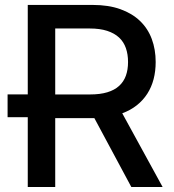

<svg xmlns="http://www.w3.org/2000/svg" viewBox="-20 -747 697 767"><path d="M10.3 -278.8V-370H90.9V-727.3H350.1Q413.4 -727.3 460.6 -710.4Q507.8 -693.5 539.2 -663.4Q570.7 -633.2 586.3 -591.3Q601.9 -549.4 601.9 -499.3Q601.9 -462.7 593.6 -430.8Q585.2 -398.8 568.5 -372.7Q551.8 -346.6 526.8 -326.7Q501.8 -306.8 468.4 -294.4L629.6 0H504.6L356.9 -275.2H200.6V0H90.9V-278.8ZM200.6 -369.7H339.8Q380 -369.7 408.7 -378.4Q437.5 -387.1 455.8 -403.8Q474.1 -420.5 482.8 -444.4Q491.5 -468.4 491.5 -499.3Q491.5 -530.2 482.8 -555Q474.1 -579.9 455.6 -597.1Q437.1 -614.3 408 -623.8Q378.9 -633.2 338.4 -633.2H200.6Z"/></svg>

Font: Cannonade Med
Style: Regular
Weight: 500
Designer: Rasmus Andersson
Foundry: rsms
Version: Version 3.012;git-f93a4a705